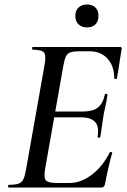

<svg xmlns="http://www.w3.org/2000/svg" viewBox="-20 -834 565 854"><path d="M19 0Q16 0 16 -6Q16 -12 19 -12Q47 -12 62 -17Q77 -22 84 -37Q91 -52 96 -81L178 -544Q186 -587 176 -600Q166 -613 125 -613Q123 -613 123 -619Q123 -625 125 -625H515Q523 -625 521 -616Q518 -597 514 -572Q510 -547 506.5 -523.5Q503 -500 500 -485Q499 -481 493.5 -482.5Q488 -484 488 -486Q488 -541 458 -573.5Q428 -606 378 -606H337Q308 -606 294 -601.5Q280 -597 273.5 -583.5Q267 -570 262 -543L181 -85Q174 -44 184 -32Q194 -20 233 -20H288Q340 -20 388.5 -57Q437 -94 468 -156Q470 -159 475.5 -157.5Q481 -156 479 -154Q471 -126 462 -87Q453 -48 447 -15Q444 0 431 0ZM426 -225Q425 -221 419 -221.5Q413 -222 414 -226Q422 -271 403 -291.5Q384 -312 342 -312H183L186 -338H349Q392 -338 414.5 -355Q437 -372 446 -412Q447 -417 453 -416.5Q459 -416 458 -411Q453 -380 449 -362Q445 -344 441 -325Q437 -301 434 -277Q431 -253 426 -225ZM367 -712Q344 -712 329.5 -725.5Q315 -739 315 -764Q315 -787 329.5 -800.5Q344 -814 367 -814Q391 -814 404.5 -800.5Q418 -787 418 -764Q418 -739 404.5 -725.5Q391 -712 367 -712Z"/></svg>

Font: Cormorant SemiBold
Style: Italic
Weight: 600
Italic angle: -10°
Designer: Christian Thalmann (Catharsis Fonts)
Foundry: Catharsis Fonts
Version: Version 4.000